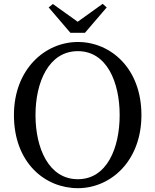

<svg xmlns="http://www.w3.org/2000/svg" viewBox="-20 -970 813 1006"><path d="M425 -798 539 -931 518 -950 387 -856 257 -949 235 -931 349 -798ZM388 -31C235 -31 166 -194 166 -367C166 -539 235 -702 388 -702C540 -702 607 -539 607 -367C607 -194 540 -31 388 -31ZM388 -750C216 -750 53 -607 53 -367C53 -118 215 16 388 16C560 16 721 -126 721 -367C721 -614 558 -750 388 -750Z"/></svg>

Font: Noto Serif CJK JP Medium
Style: Regular
Weight: 500
Designer: Ryoko NISHIZUKA 西塚涼子 (kana & ideographs); Frank Grießhammer (Latin, Greek & Cyrillic); Wenlong ZHANG 张文龙 (bopomofo); San
Foundry: Adobe Systems Incorporated
Version: Version 1.000;PS 1;hotconv 16.6.53;makeotf.lib2.5.65590